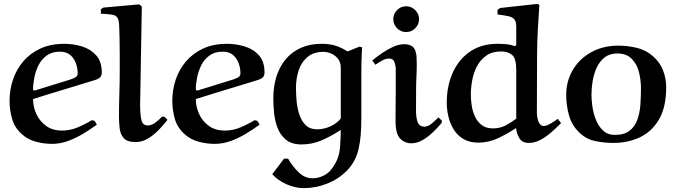

<svg xmlns="http://www.w3.org/2000/svg" viewBox="-20 -719 3456 981"><path d="M463.9 -101.1 475.1 -82Q441.9 -58.1 404.5 -35.6Q367.2 -13.2 327.1 1.5Q287.1 16.1 246.1 16.1Q203.1 16.1 161.6 4.6Q120.1 -6.8 89.8 -35.2Q53.7 -68.4 41.3 -113.3Q28.8 -158.2 28.8 -204.1Q28.8 -259.3 45.9 -311Q63 -362.8 97.9 -404.3Q132.8 -445.8 185.3 -470.5Q237.8 -495.1 309.1 -495.1Q356 -495.1 399.9 -481.4Q443.8 -467.8 471.9 -435.8Q500 -403.8 500 -349.1Q500 -333 492.4 -325Q484.9 -316.9 471.2 -312Q471.2 -312 448.2 -304.7Q424.8 -297.9 387.9 -286.4Q351.1 -274.9 308.1 -262Q265.1 -249 223.1 -236.1Q181.2 -223.1 148.9 -212.9Q148.9 -172.9 166 -136Q183.1 -99.1 216.1 -75.4Q249 -51.8 296.9 -51.8Q337.9 -51.8 376.5 -67.9Q415 -84 449.2 -105ZM162.1 -257.8Q231 -279.8 273.9 -292.5Q316.9 -305.2 338.9 -312.5Q360.8 -319.8 368.9 -326.4Q377 -333 377 -344.2Q377 -370.1 367.9 -395.5Q358.9 -420.9 338.9 -438Q318.8 -455.1 286.1 -455.1Q246.1 -455.1 219 -435.5Q191.9 -416 177 -386Q162.1 -356 155.5 -322.5Q148.9 -289.1 148.9 -262.2Q148.9 -257.3 155.8 -256.8Q157.7 -256.8 159.4 -257.3Q161.1 -257.8 162.1 -257.8Z M704.6 -685.1 696.8 -231Q696.8 -221.2 696.3 -210.2Q695.8 -199.2 695.8 -188Q695.8 -134.8 702.4 -106.4Q709 -78.1 733.9 -78.1Q754.9 -78.1 773.9 -92.5Q793 -106.9 807.6 -123H819.8L835.9 -106.9Q816.9 -82 791.3 -55.4Q765.6 -28.8 735.6 -11Q705.6 6.8 672.9 6.8Q629.9 6.8 612.3 -13.2Q594.7 -33.2 591.3 -63Q587.9 -92.8 587.9 -124Q587.9 -181.2 589.8 -239Q591.8 -296.9 591.8 -357.9Q591.8 -399.9 591.8 -442.9Q591.8 -485.8 590.8 -526.9Q589.8 -548.8 589.4 -575Q588.9 -601.1 585.9 -613.8Q580.1 -639.6 554 -643.8Q527.8 -647.9 495.6 -648.9V-671.9L507.8 -680.2L691.9 -696.8Z M1295.4 -101.1 1306.6 -82Q1273.4 -58.1 1236.1 -35.6Q1198.7 -13.2 1158.7 1.5Q1118.7 16.1 1077.6 16.1Q1034.7 16.1 993.2 4.6Q951.7 -6.8 921.4 -35.2Q885.3 -68.4 872.8 -113.3Q860.4 -158.2 860.4 -204.1Q860.4 -259.3 877.4 -311Q894.5 -362.8 929.4 -404.3Q964.4 -445.8 1016.8 -470.5Q1069.3 -495.1 1140.6 -495.1Q1187.5 -495.1 1231.4 -481.4Q1275.4 -467.8 1303.5 -435.8Q1331.5 -403.8 1331.5 -349.1Q1331.5 -333 1324 -325Q1316.4 -316.9 1302.7 -312Q1302.7 -312 1279.8 -304.7Q1256.3 -297.9 1219.5 -286.4Q1182.6 -274.9 1139.6 -262Q1096.7 -249 1054.7 -236.1Q1012.7 -223.1 980.5 -212.9Q980.5 -172.9 997.6 -136Q1014.6 -99.1 1047.6 -75.4Q1080.6 -51.8 1128.4 -51.8Q1169.4 -51.8 1208 -67.9Q1246.6 -84 1280.8 -105ZM993.7 -257.8Q1062.5 -279.8 1105.5 -292.5Q1148.4 -305.2 1170.4 -312.5Q1192.4 -319.8 1200.4 -326.4Q1208.5 -333 1208.5 -344.2Q1208.5 -370.1 1199.5 -395.5Q1190.4 -420.9 1170.4 -438Q1150.4 -455.1 1117.7 -455.1Q1077.6 -455.1 1050.5 -435.5Q1023.4 -416 1008.5 -386Q993.7 -356 987.1 -322.5Q980.5 -289.1 980.5 -262.2Q980.5 -257.3 987.3 -256.8Q989.3 -256.8 991 -257.3Q992.7 -257.8 993.7 -257.8Z M1826.2 -127Q1826.2 -69.8 1823.2 -31.5Q1820.3 6.8 1811.5 44.9Q1796.4 107.9 1753.4 151.9Q1710.4 195.8 1651.9 219Q1593.3 242.2 1531.2 242.2Q1488.3 242.2 1443.4 222.2Q1398.4 202.1 1371.1 170.9L1431.2 91.8H1452.1Q1475.1 131.8 1506.6 161.9Q1538.1 191.9 1576.2 191.9Q1605 191.9 1631.1 179.4Q1657.2 167 1672.4 147Q1694.3 118.2 1704.3 92.5Q1714.4 66.9 1717.3 33Q1720.2 -1 1721.2 -55.2Q1674.3 -24.4 1625.2 -2.7Q1576.2 19 1520.5 19Q1470.7 19 1441.4 -4.9Q1412.1 -28.8 1398.2 -65.4Q1384.3 -102.1 1380.4 -142.1Q1376.5 -182.1 1376.5 -213.9Q1376.5 -299.8 1406 -362.8Q1435.5 -425.8 1491 -460.4Q1546.4 -495.1 1623.5 -495.1Q1663.6 -495.1 1694.3 -485.6Q1725.1 -476.1 1755.4 -456.1L1817.4 -481L1830.1 -477.1Q1829.1 -455.1 1828.1 -437.5Q1827.1 -419.9 1826.7 -397.9Q1826.2 -376 1826.2 -342.5Q1826.2 -309.1 1826.2 -257.1Q1826.2 -205.1 1826.2 -127ZM1721.2 -113.8V-373Q1721.2 -400.9 1706.8 -418.9Q1692.4 -437 1671.9 -445.6Q1651.4 -454.1 1633.3 -454.1Q1583.5 -454.1 1552.5 -429Q1521.5 -403.8 1506.8 -361.8Q1492.2 -319.8 1492.2 -269Q1492.2 -239.3 1495.4 -203.1Q1498.5 -167 1509.5 -133.5Q1520.5 -100.1 1542.5 -79.1Q1564.5 -58.1 1601.1 -58.1Q1634.3 -58.1 1668.2 -73.5Q1702.1 -88.9 1721.2 -113.8Z M1989.3 -621.1Q1989.3 -647.9 2008.8 -667.5Q2028.3 -687 2055.2 -687Q2082 -687 2101.6 -667.5Q2121.1 -647.9 2121.1 -621.1Q2121.1 -594.2 2101.6 -574.7Q2082 -555.2 2055.2 -555.2Q2028.3 -555.2 2008.8 -574.7Q1989.3 -594.2 1989.3 -621.1ZM2220.2 -119.1 2237.3 -103V-91.8Q2218.3 -68.8 2193.1 -44.4Q2168 -20 2139.6 -3.4Q2111.3 13.2 2081.1 13.2Q2063 13.2 2047.1 5.6Q2031.2 -2 2021 -15.1Q2007.8 -33.2 2003.9 -59.1Q2000 -85 2001 -131.6Q2002 -178.2 2002 -253.9V-371.1Q2001 -387.2 1994.6 -403.6Q1988.3 -419.9 1967.3 -419.9Q1951.2 -419.9 1933.6 -410.4Q1916 -400.9 1897.9 -388.2L1882.3 -410.2Q1905.3 -429.2 1932.6 -448Q1960 -466.8 1989 -480Q2018.1 -493.2 2047.4 -493.2Q2062.5 -493.2 2076.4 -487.5Q2090.3 -481.9 2097.2 -470.2Q2103 -460.4 2106.2 -445.3Q2109.4 -430.2 2109.4 -386.2Q2109.4 -356.4 2107.7 -325.7Q2106 -294.9 2106 -265.1Q2106 -204.1 2105.5 -161.1Q2105 -118.2 2114 -95Q2123 -71.8 2148.9 -71.8Q2167 -71.8 2186 -87.9Q2205.1 -104 2220.2 -119.1Z M2536.1 -678.2 2727.1 -699.2 2735.8 -692.9Q2732.9 -649.9 2731 -617.4Q2729 -585 2727.5 -557.9Q2726.1 -530.8 2725.1 -502Q2724.1 -473.1 2724.1 -436L2723.1 -143.1Q2723.1 -130.9 2726.1 -115Q2729 -99.1 2737.1 -87.2Q2745.1 -75.2 2758.8 -75.2Q2772.9 -75.2 2794.9 -88.6Q2816.9 -102.1 2830.1 -111.8L2846.7 -89.8Q2824.7 -67.9 2798.3 -44.4Q2772 -21 2742.4 -4.9Q2712.9 11.2 2682.1 11.2Q2647.9 11.2 2633.5 -13.4Q2619.1 -38.1 2616.7 -64.9Q2575.7 -37.1 2526.4 -13.7Q2477.1 9.8 2424.8 9.8Q2378.9 9.8 2347.4 -9Q2315.9 -27.8 2297.4 -58.8Q2278.8 -89.8 2270.8 -125Q2262.7 -160.2 2262.7 -192.9Q2262.7 -281.7 2294.2 -349.9Q2325.7 -418 2383.3 -456.5Q2440.9 -495.1 2520 -495.1Q2543 -495.1 2565.9 -493.2Q2588.9 -491.2 2610.8 -482.9L2617.7 -487.8V-581.1Q2617.7 -608.9 2607.9 -620.4Q2598.1 -631.8 2576.4 -636.5Q2554.7 -641.1 2522 -645V-668.9ZM2617.7 -112.8V-361.8Q2617.7 -420.9 2596.2 -438.5Q2574.7 -456.1 2540 -456.1Q2495.1 -456.1 2465.1 -435.1Q2435.1 -414.1 2417.5 -381.1Q2399.9 -348.1 2392.8 -309.6Q2385.7 -271 2385.7 -235.8Q2385.7 -208 2390.4 -178Q2395 -147.9 2407.5 -122.1Q2419.9 -96.2 2441.9 -79.6Q2463.9 -63 2499 -63Q2535.2 -63 2564 -78.4Q2592.8 -93.8 2617.7 -112.8Z M2873 -232.9Q2873 -306.2 2907.5 -363Q2941.9 -419.9 3002 -452.9Q3062 -485.8 3139.6 -485.8Q3187.5 -485.8 3234.6 -474.4Q3281.7 -462.9 3316.9 -431.2Q3352.1 -400.4 3367.9 -359.1Q3383.8 -317.9 3383.8 -273.9Q3383.8 -170.9 3346.9 -108.4Q3310.1 -45.9 3249 -17.3Q3188 11.2 3113.8 11.2Q3067.9 11.2 3022.9 2.2Q2978 -6.8 2944.8 -37.1Q2902.8 -75.2 2887.9 -127.4Q2873 -179.7 2873 -232.9ZM3002 -233.9Q3002 -209 3006.8 -174.6Q3011.7 -140.1 3024.7 -107.2Q3037.6 -74.2 3061.3 -52Q3085 -29.8 3121.6 -29.8Q3169.4 -29.8 3196.5 -50.8Q3223.6 -71.8 3236.3 -106.9Q3249 -142.1 3252 -184.1Q3254.9 -226.1 3254.9 -268.1Q3254.9 -311 3244.4 -351.6Q3233.9 -392.1 3207.3 -418.9Q3180.7 -445.8 3133.8 -445.8Q3094.7 -445.8 3068.8 -425.3Q3043 -404.8 3028.3 -372.3Q3013.7 -339.8 3007.8 -303.5Q3002 -267.1 3002 -233.9Z"/></svg>

Font: Aref Ruqaa
Style: Bold
Weight: 700
Designer: Abdullah Aref
Version: Version 1.002